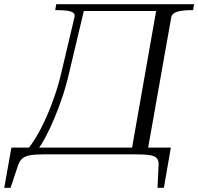

<svg xmlns="http://www.w3.org/2000/svg" viewBox="-81 -730 938 908"><path d="M296 -710H698L691 -678H289ZM614 0H538L663 -710H837L832 -682H823Q779 -682 755.5 -674Q732 -666 729 -649ZM669 49Q670 30 661 19Q652 8 629 4Q606 0 563 0H127Q87 0 63 4Q39 8 26 18.5Q13 29 5 50L-31 158H-61L-27 -32H727L694 158H664ZM97 -21H47Q69 -47 92 -85.5Q115 -124 136.5 -172Q158 -220 177 -275Q196 -330 210 -390L271 -648Q275 -663 265 -670Q255 -677 235.5 -679.5Q216 -682 191 -682H180L185 -710H323L246 -386Q232 -325 213.5 -270Q195 -215 175 -168Q155 -121 135.5 -84Q116 -47 97 -21Z"/></svg>

Font: Roboto Serif 120pt Expanded Light
Style: Italic
Weight: 300
Width: 7
Italic angle: -10°
Designer: Greg Gazdowicz
Foundry: Commercial Type
Version: Version 1.008